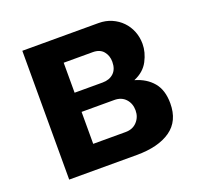

<svg xmlns="http://www.w3.org/2000/svg" viewBox="-98 -629 754 734"><g transform="rotate(-20 278.5 -262.0)"><path d="M374 -524Q403 -524 427 -513.5Q451 -503 468.5 -485Q486 -467 495.5 -443Q505 -419 505 -392Q505 -358 487 -323.5Q469 -289 428 -272Q474 -259 500.5 -227.5Q527 -196 527 -142Q527 -70 477 -35Q427 0 339 0H64V-524ZM311 -305Q339 -305 356 -321Q373 -337 373 -367Q373 -392 358.5 -409.5Q344 -427 315 -427H197V-305ZM329 -97Q358 -97 375.5 -116Q393 -135 393 -162Q393 -190 376 -208.5Q359 -227 330 -227H197V-97Z"/></g></svg>

Font: IngvarSans
Style: Bold
Weight: 700
Version: Version 3.000